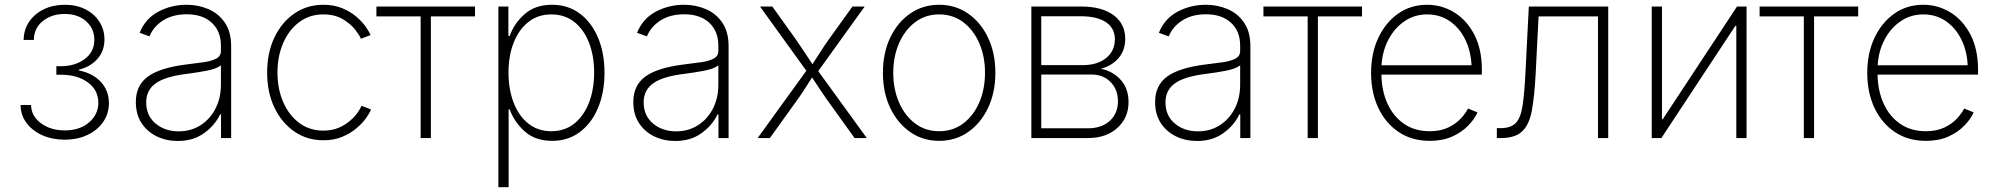

<svg xmlns="http://www.w3.org/2000/svg" viewBox="-20 -573 8287 797"><path d="M248.5 6.8Q197.3 6.8 156 -11.5Q114.7 -29.8 90.3 -62.3Q65.9 -94.7 65.4 -137.2H108.9Q109.9 -90.8 150.1 -61.3Q190.4 -31.7 248.5 -31.7Q311 -31.7 349.6 -64.9Q388.2 -98.1 388.2 -146.5Q388.2 -198.7 345 -230.7Q301.8 -262.7 233.4 -262.7H213.9V-298.3H233.4Q292 -298.3 331.8 -328.1Q371.6 -357.9 371.6 -407.7Q371.6 -454.6 337.4 -484.9Q303.2 -515.1 248.5 -515.1Q194.3 -515.1 157.5 -485.4Q120.6 -455.6 120.6 -407.2H78.1Q78.6 -450.2 101.3 -483.2Q124 -516.1 162.4 -534.7Q200.7 -553.2 249 -553.2Q297.9 -553.2 335 -534.2Q372.1 -515.1 392.8 -482.4Q413.6 -449.7 413.6 -409.2Q413.6 -361.3 384.3 -328.4Q355 -295.4 307.1 -283.7V-280.8Q366.2 -268.6 399.2 -232.4Q432.1 -196.3 432.1 -144.5Q432.1 -101.6 408.7 -67.4Q385.3 -33.2 343.8 -13.2Q302.2 6.8 248.5 6.8Z M717.8 12.2Q670.4 12.2 630.9 -6.8Q591.3 -25.9 567.6 -62Q543.9 -98.1 543.9 -149.9Q543.9 -218.3 593.5 -254.9Q643.1 -291.5 752 -305.2Q793.9 -310.1 826.7 -314.9Q859.4 -319.8 878.2 -330.1Q897 -340.3 897 -361.3V-383.8Q897 -443.4 859.1 -478.5Q821.3 -513.7 755.4 -513.7Q696.8 -513.7 656.7 -488Q616.7 -462.4 600.6 -421.9L559.6 -437Q583.5 -496.1 637.5 -524.7Q691.4 -553.2 754.4 -553.2Q802.7 -553.2 845 -535.2Q887.2 -517.1 913.3 -479Q939.5 -440.9 939.5 -380.9V0H897.5V-98.1H893.6Q872.1 -52.7 827.1 -20.3Q782.2 12.2 717.8 12.2ZM721.7 -27.8Q772.9 -27.8 812.5 -53.2Q852.1 -78.6 874.5 -122.3Q897 -166 897 -221.2V-301.8Q879.9 -287.6 838.4 -279.5Q796.9 -271.5 756.8 -266.6Q667 -255.9 627 -227.5Q586.9 -199.2 586.9 -148.4Q586.9 -92.8 625.7 -60.3Q664.6 -27.8 721.7 -27.8Z M1322.3 9.3Q1254.9 9.3 1202.1 -26.9Q1149.4 -63 1119.1 -126.5Q1088.9 -189.9 1088.9 -272Q1088.9 -354 1119.1 -417.5Q1149.4 -481 1202.1 -517.1Q1254.9 -553.2 1322.3 -553.2Q1365.7 -553.2 1399.7 -539.3Q1433.6 -525.4 1458.3 -504.4Q1482.9 -483.4 1497.8 -462.4Q1512.7 -441.4 1518.1 -427.2L1478 -412.1Q1473.6 -424.8 1455.1 -449Q1436.5 -473.1 1403.3 -493.2Q1370.1 -513.2 1322.3 -513.2Q1265.1 -513.2 1222.4 -481.4Q1179.7 -449.7 1155.8 -395Q1131.8 -340.3 1131.8 -272Q1131.8 -203.6 1155.8 -148.9Q1179.7 -94.2 1222.4 -62.5Q1265.1 -30.8 1322.3 -30.8Q1358.9 -30.8 1386.7 -43Q1414.6 -55.2 1434.3 -72.8Q1454.1 -90.3 1465.6 -107.2Q1477.1 -124 1480.5 -133.8L1520 -118.7Q1515.1 -104.5 1500 -83.3Q1484.9 -62 1460 -40.8Q1435.1 -19.5 1400.6 -5.1Q1366.2 9.3 1322.3 9.3Z M1726.1 0V-504.9H1542.5V-545.9H1951.7V-504.9H1768.6V0Z M2048.8 204.1V-545.9H2090.3V-423.8H2095.7Q2114.3 -476.1 2158 -514.6Q2201.7 -553.2 2272 -553.2Q2337.4 -553.2 2386.2 -517.1Q2435.1 -481 2462.2 -417.2Q2489.3 -353.5 2489.3 -271.5Q2489.3 -189 2462.4 -125Q2435.5 -61 2386.7 -24.7Q2337.9 11.7 2272.5 11.7Q2202.1 11.7 2158.4 -27.3Q2114.7 -66.4 2095.7 -119.1H2091.3V204.1ZM2268.6 -28.3Q2324.7 -28.3 2364.5 -60.5Q2404.3 -92.8 2425.3 -147.9Q2446.3 -203.1 2446.3 -272Q2446.3 -340.3 2425.3 -395Q2404.3 -449.7 2364.5 -481.4Q2324.7 -513.2 2268.6 -513.2Q2213.4 -513.2 2173.6 -481.9Q2133.8 -450.7 2112.3 -396Q2090.8 -341.3 2090.8 -272Q2090.8 -202.1 2112.1 -147Q2133.3 -91.8 2173.1 -60.1Q2212.9 -28.3 2268.6 -28.3Z M2782.7 12.2Q2735.4 12.2 2695.8 -6.8Q2656.2 -25.9 2632.6 -62Q2608.9 -98.1 2608.9 -149.9Q2608.9 -218.3 2658.4 -254.9Q2708 -291.5 2816.9 -305.2Q2858.9 -310.1 2891.6 -314.9Q2924.3 -319.8 2943.1 -330.1Q2961.9 -340.3 2961.9 -361.3V-383.8Q2961.9 -443.4 2924.1 -478.5Q2886.2 -513.7 2820.3 -513.7Q2761.7 -513.7 2721.7 -488Q2681.6 -462.4 2665.5 -421.9L2624.5 -437Q2648.4 -496.1 2702.4 -524.7Q2756.3 -553.2 2819.3 -553.2Q2867.7 -553.2 2909.9 -535.2Q2952.1 -517.1 2978.3 -479Q3004.4 -440.9 3004.4 -380.9V0H2962.4V-98.1H2958.5Q2937 -52.7 2892.1 -20.3Q2847.2 12.2 2782.7 12.2ZM2786.6 -27.8Q2837.9 -27.8 2877.4 -53.2Q2917 -78.6 2939.5 -122.3Q2961.9 -166 2961.9 -221.2V-301.8Q2944.8 -287.6 2903.3 -279.5Q2861.8 -271.5 2821.8 -266.6Q2731.9 -255.9 2691.9 -227.5Q2651.9 -199.2 2651.9 -148.4Q2651.9 -92.8 2690.7 -60.3Q2729.5 -27.8 2786.6 -27.8Z M3125 0 3327.1 -279.3 3134.8 -545.9H3186L3285.6 -406.7Q3303.7 -380.4 3320.1 -355.5Q3336.4 -330.6 3352.5 -306.6Q3368.7 -330.6 3384.3 -355.5Q3399.9 -380.4 3418.5 -406.7L3518.6 -545.9H3569.3L3376.5 -277.8L3578.1 0H3527.3L3411.6 -161.1Q3394.5 -185.1 3380.1 -207.3Q3365.7 -229.5 3351.1 -251.5Q3336.4 -229.5 3322.5 -207.3Q3308.6 -185.1 3291.5 -161.1L3175.8 0Z M3878.4 11.7Q3811 11.7 3758.3 -24.9Q3705.6 -61.5 3675.3 -125.2Q3645 -189 3645 -271Q3645 -353 3675.3 -416.7Q3705.6 -480.5 3758.3 -516.8Q3811 -553.2 3878.4 -553.2Q3945.8 -553.2 3998.5 -516.8Q4051.3 -480.5 4081.5 -416.5Q4111.8 -352.5 4111.8 -271Q4111.8 -189 4081.5 -125.2Q4051.3 -61.5 3998.8 -24.9Q3946.3 11.7 3878.4 11.7ZM3878.4 -28.3Q3936 -28.3 3978.8 -60.8Q4021.5 -93.3 4045.2 -148.2Q4068.8 -203.1 4068.8 -271Q4068.8 -338.4 4045.2 -393.3Q4021.5 -448.2 3978.8 -480.7Q3936 -513.2 3878.4 -513.2Q3821.3 -513.2 3778.6 -480.7Q3735.8 -448.2 3711.9 -393.3Q3688 -338.4 3688 -271Q3688 -203.1 3711.7 -148.2Q3735.4 -93.3 3778.3 -60.8Q3821.3 -28.3 3878.4 -28.3Z M4261.2 0V-545.9H4468.3Q4554.2 -545.9 4602.5 -510Q4650.9 -474.1 4650.9 -412.1Q4650.9 -364.3 4623.3 -332Q4595.7 -299.8 4549.8 -287.6Q4599.1 -277.8 4631.8 -241.9Q4664.6 -206.1 4664.6 -148.9Q4664.6 -84 4618.2 -42Q4571.8 0 4496.6 0ZM4302.2 -40.5H4496.6Q4552.7 -40.5 4586.7 -71.3Q4620.6 -102.1 4620.6 -152.8Q4620.6 -201.7 4589.8 -232.7Q4559.1 -263.7 4510.7 -263.7H4302.2ZM4302.2 -302.7H4475.1Q4535.6 -302.7 4571.8 -332.3Q4607.9 -361.8 4607.9 -410.2Q4607.9 -455.6 4571.3 -480.5Q4534.7 -505.4 4468.3 -505.4H4302.2Z M4948.7 12.2Q4901.4 12.2 4861.8 -6.8Q4822.3 -25.9 4798.6 -62Q4774.9 -98.1 4774.9 -149.9Q4774.9 -218.3 4824.5 -254.9Q4874 -291.5 4982.9 -305.2Q5024.9 -310.1 5057.6 -314.9Q5090.3 -319.8 5109.1 -330.1Q5127.9 -340.3 5127.9 -361.3V-383.8Q5127.9 -443.4 5090.1 -478.5Q5052.2 -513.7 4986.3 -513.7Q4927.7 -513.7 4887.7 -488Q4847.7 -462.4 4831.5 -421.9L4790.5 -437Q4814.5 -496.1 4868.4 -524.7Q4922.4 -553.2 4985.4 -553.2Q5033.7 -553.2 5075.9 -535.2Q5118.2 -517.1 5144.3 -479Q5170.4 -440.9 5170.4 -380.9V0H5128.4V-98.1H5124.5Q5103 -52.7 5058.1 -20.3Q5013.2 12.2 4948.7 12.2ZM4952.6 -27.8Q5003.9 -27.8 5043.5 -53.2Q5083 -78.6 5105.5 -122.3Q5127.9 -166 5127.9 -221.2V-301.8Q5110.8 -287.6 5069.3 -279.5Q5027.8 -271.5 4987.8 -266.6Q4897.9 -255.9 4857.9 -227.5Q4817.9 -199.2 4817.9 -148.4Q4817.9 -92.8 4856.7 -60.3Q4895.5 -27.8 4952.6 -27.8Z M5408.2 0V-504.9H5224.6V-545.9H5633.8V-504.9H5450.7V0Z M5914.6 11.7Q5840.8 11.7 5786.1 -24.9Q5731.4 -61.5 5701.4 -125.2Q5671.4 -189 5671.4 -270.5Q5671.4 -352.1 5701.4 -415.8Q5731.4 -479.5 5783.7 -516.4Q5835.9 -553.2 5903.8 -553.2Q5965.3 -553.2 6017.1 -521.2Q6068.8 -489.3 6100.1 -429Q6131.3 -368.7 6131.3 -283.7V-263.2H5714.4Q5715.3 -195.8 5739.5 -142.8Q5763.7 -89.8 5808.1 -59.1Q5852.5 -28.3 5914.6 -28.3Q5959.5 -28.3 5991.2 -43.5Q6022.9 -58.6 6043.5 -80.6Q6064 -102.5 6073.7 -122.6L6113.3 -106.4Q6101.1 -79.1 6074.7 -51.8Q6048.3 -24.4 6008.5 -6.3Q5968.8 11.7 5914.6 11.7ZM5714.8 -302.2H6088.4Q6085.4 -362.3 6061.8 -409.9Q6038.1 -457.5 5997.6 -485.4Q5957 -513.2 5903.8 -513.2Q5852.1 -513.2 5810.5 -485.1Q5769 -457 5743.7 -409.2Q5718.3 -361.3 5714.8 -302.2Z M6193.4 0V-41H6208Q6250.5 -41 6271.2 -61.5Q6292 -82 6300 -133.1Q6308.1 -184.1 6312.5 -276.4L6326.2 -545.9H6655.8V0H6613.3V-504.9H6366.7L6354.5 -265.1Q6349.6 -174.3 6339.1 -115.7Q6328.6 -57.1 6299.6 -28.6Q6270.5 0 6210.9 0Z M7230 0H7187.5V-465.8H7183.6L6876.5 0H6836.4V-545.9H6878.9V-79.1H6882.8L7190.4 -545.9H7230Z M7467.8 0V-504.9H7284.2V-545.9H7693.4V-504.9H7510.3V0Z M7974.1 11.7Q7900.4 11.7 7845.7 -24.9Q7791 -61.5 7761 -125.2Q7731 -189 7731 -270.5Q7731 -352.1 7761 -415.8Q7791 -479.5 7843.3 -516.4Q7895.5 -553.2 7963.4 -553.2Q8024.9 -553.2 8076.7 -521.2Q8128.4 -489.3 8159.7 -429Q8190.9 -368.7 8190.9 -283.7V-263.2H7773.9Q7774.9 -195.8 7799.1 -142.8Q7823.2 -89.8 7867.7 -59.1Q7912.1 -28.3 7974.1 -28.3Q8019 -28.3 8050.8 -43.5Q8082.5 -58.6 8103 -80.6Q8123.5 -102.5 8133.3 -122.6L8172.9 -106.4Q8160.6 -79.1 8134.3 -51.8Q8107.9 -24.4 8068.1 -6.3Q8028.3 11.7 7974.1 11.7ZM7774.4 -302.2H8147.9Q8145 -362.3 8121.3 -409.9Q8097.7 -457.5 8057.1 -485.4Q8016.6 -513.2 7963.4 -513.2Q7911.6 -513.2 7870.1 -485.1Q7828.6 -457 7803.2 -409.2Q7777.8 -361.3 7774.4 -302.2Z"/></svg>

Font: Inter Extra Light
Style: Regular
Weight: 200
Designer: Rasmus Andersson
Foundry: rsms
Version: Version 4.000;git-3c8e0fc